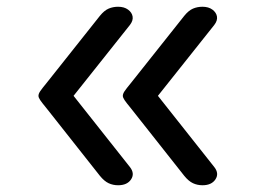

<svg xmlns="http://www.w3.org/2000/svg" viewBox="-20 -535 765 569"><path d="M330 14Q315 14 302 8Q289 2 276 -14L118 -214Q104 -231 99 -238.5Q94 -246 94 -251Q94 -257 99 -264.5Q104 -272 118 -289L276 -488Q289 -504 302 -509.5Q315 -515 330 -515Q348 -515 359.5 -506.5Q371 -498 373 -486Q375 -474 365 -461L198 -251L365 -40Q380 -21 368.5 -3.5Q357 14 330 14ZM580 14Q565 14 552 8Q539 2 526 -14L368 -214Q354 -231 349 -238.5Q344 -246 344 -251Q344 -257 349 -264.5Q354 -272 368 -289L526 -488Q539 -504 552 -509.5Q565 -515 580 -515Q598 -515 609.5 -506.5Q621 -498 623 -486Q625 -474 615 -461L448 -251L615 -40Q630 -21 618.5 -3.5Q607 14 580 14Z"/></svg>

Font: Playwrite HU
Style: Regular
Weight: 400
Designer: Veronika Burian, José Scaglione
Foundry: TypeTogether
Version: Version 1.002